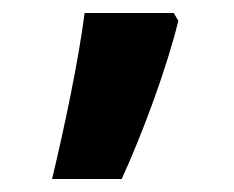

<svg xmlns="http://www.w3.org/2000/svg" viewBox="-20 -241 359 295"><path d="M247 -221H110C101 -150 79 -45 60 34H167C200 -38 237 -139 254 -209Z"/></svg>

Font: Noto Sans Kannada UI
Style: Bold
Weight: 700
Designer: Jelle Bosma - Monotype Design Team
Foundry: Monotype Imaging Inc.
Version: Version 2.005